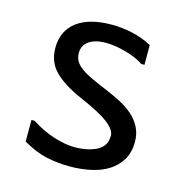

<svg xmlns="http://www.w3.org/2000/svg" viewBox="-85 -619 671 696"><g transform="rotate(15 250.0 -271.0)"><path d="M71 -130Q114 -102 157.5 -88.5Q201 -75 234 -75Q285 -75 318.5 -92.5Q352 -110 352 -149Q352 -171 319.5 -196Q287 -221 210 -254Q144 -283 109.5 -317.5Q75 -352 75 -405Q75 -469 121 -504Q167 -539 252 -539Q290 -539 329 -530.5Q368 -522 403 -503V-429H391Q378 -438 360.5 -445.5Q343 -453 323.5 -458.5Q304 -464 284.5 -467Q265 -470 248 -470Q209 -470 185.5 -454.5Q162 -439 162 -409Q162 -392 169.5 -379Q177 -366 193.5 -354Q210 -342 236 -330Q262 -318 298 -303Q324 -292 350 -278.5Q376 -265 396.5 -247Q417 -229 429.5 -205Q442 -181 442 -150Q442 -110 425 -82Q408 -54 380 -36.5Q352 -19 314.5 -11Q277 -3 237 -3Q191 -3 149 -12Q107 -21 59 -49V-130Z"/></g></svg>

Font: D2Coding ligature
Style: Regular
Weight: 400
Monospace: yes
Designer: Yong-Rak Park; Jeong-Hwan Yoon; Sang-Min Lee;
Foundry: NHN Corporation
Version: Version 1.3.2; Build 20180524